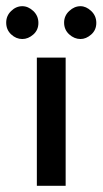

<svg xmlns="http://www.w3.org/2000/svg" viewBox="-38 -600 331 620"><path d="M81 -414H174V0H81ZM-18 -527Q-18 -549 -2 -564.5Q14 -580 34 -580Q53 -580 69.5 -564.5Q86 -549 86 -526Q86 -503 69.5 -488.5Q53 -474 34 -474Q14 -474 -2 -489Q-18 -504 -18 -527ZM169 -527Q169 -549 185.5 -564.5Q202 -580 222 -580Q240 -580 256.5 -564.5Q273 -549 273 -526Q273 -503 256.5 -488.5Q240 -474 222 -474Q202 -474 185.5 -489Q169 -504 169 -527Z"/></svg>

Font: Josefin Sans Thin
Style: Regular
Weight: 400
Version: Version 2.000